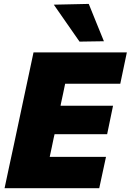

<svg xmlns="http://www.w3.org/2000/svg" viewBox="-20 -988 686 1008"><path d="M4 0Q16 -56.5 27.2 -109.2Q38.5 -162 53.5 -231L105 -473.5Q120 -544 131.8 -599Q143.5 -654 156 -713H646L611.5 -548.5H322Q317 -524 311.5 -497.8Q306 -471.5 299.5 -442L298 -433H573.5L542.5 -283.5H266.5L262 -264Q256.5 -236.5 251.2 -212Q246 -187.5 241 -164.5H536.5L501 0ZM397.5 -769.5Q365 -816.5 331.2 -864.8Q297.5 -913 262.5 -963.5L446 -967.5Q466 -918 485.8 -869Q505.5 -820 525.5 -771.5Z"/></svg>

Font: Commissioner ExtraBold
Style: Italic
Weight: 800
Italic angle: -12°
Designer: Kostas Bartsokas
Foundry: Kostas Bartsokas
Version: Version 1.000; ttfautohint (v1.8.3)